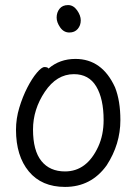

<svg xmlns="http://www.w3.org/2000/svg" viewBox="-20 -718 540 756"><path d="M253 -590Q231 -590 217 -610Q203 -630 203 -649Q203 -669 214.5 -683.5Q226 -698 248 -698Q269 -698 283.5 -677.5Q298 -657 298 -638Q298 -618 286 -604Q274 -590 253 -590ZM236 18Q144 18 93.5 -43Q43 -104 43 -207Q43 -251 56 -294Q69 -337 87.5 -373Q106 -409 125 -431.5Q144 -454 155 -454Q168 -454 171 -448Q215 -486 277 -486Q382 -486 433 -374Q454 -321 454 -245Q454 -150 400 -67Q339 18 236 18ZM236 -43Q322 -43 367 -141Q388 -187 388 -245Q388 -329 359 -377.5Q330 -426 271 -426Q203 -426 156.5 -356.5Q110 -287 110 -208Q110 -125 143 -84Q176 -43 236 -43Z"/></svg>

Font: Moon Stars Kai T HW
Style: Regular
Weight: 400
Designer: GuiWonder
Version: Version 1.101